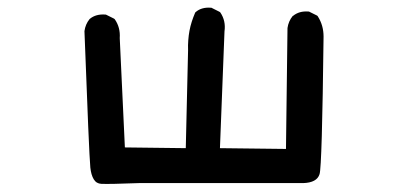

<svg xmlns="http://www.w3.org/2000/svg" viewBox="-20 -474 1040 494"><path d="M336.9 -2.9Q260.7 0 240.7 -1Q228 -1.5 221.2 -12.7Q214.4 -23.9 212.4 -43Q209 -79.6 197.3 -393.6V-394Q199.7 -411.6 210.4 -424.8L210.9 -425.3Q226.6 -438.5 251.5 -436.5H252.4L253.4 -436L272.9 -426.3L274.4 -425.3L275.4 -424.3Q290 -403.3 288.1 -376L301.3 -94.7L458 -92.8L463.9 -344.7Q463.4 -357.9 464.4 -370.4Q465.3 -382.8 467.5 -394.8Q469.7 -406.7 473.4 -418.2Q477.1 -429.7 481.9 -440.9L482.4 -441.9L483.4 -442.9Q491.2 -449.7 501.2 -452.4Q511.2 -455.1 522.9 -454.1H523.9L524.9 -453.6L544.4 -443.8L545.9 -442.9L546.9 -441.9Q561.5 -420.4 557.6 -393.1L545.9 -92.8L715.8 -90.8L719.7 -401.4V-401.9Q722.2 -419.4 732.9 -432.6L733.4 -433.1H733.9Q750 -446.3 773.9 -444.3H774.9L775.9 -443.8L795.4 -434.1L796.9 -433.1L797.9 -431.6Q812.5 -408.7 812.5 -379.9Q808.6 -45.4 802.2 -25.9Q795.4 -3.9 759.8 -2.9Z"/></svg>

Font: NaikaiFont
Style: SemiBold
Weight: 600
Version: Version 1.89